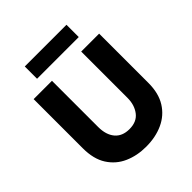

<svg xmlns="http://www.w3.org/2000/svg" viewBox="-231 -1002 1161 1161"><g transform="rotate(-45 350.0 -421.0)"><path d="M347.5 10Q270.8 10 207.9 -17.9Q145 -45.8 107.5 -104.2Q70 -162.5 70 -255V-675H226.7V-280Q226.7 -213.3 258.8 -175Q290.8 -136.7 351.7 -136.7Q414.2 -136.7 445.4 -177.5Q476.7 -218.3 476.7 -279.2V-675H630V-253.3Q630 -165 593.3 -106.7Q556.7 -48.3 492.9 -19.2Q429.2 10 347.5 10ZM171.7 -747.5V-852.5H528.3V-747.5Z"/></g></svg>

Font: Funnel Sans ExtraBold
Style: Regular
Weight: 800
Version: Version 1.000; Beta; Release 5; Build 24; ttfautohint (v1.8.